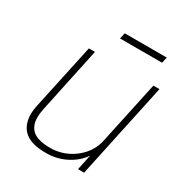

<svg xmlns="http://www.w3.org/2000/svg" viewBox="-156 -754 824 874"><g transform="rotate(30 256.0 -316.5)"><path d="M469 -642H248L241 -611H462ZM390 -81 373 0H405L512 -501H480L409 -170Q403 -141 387 -115Q371 -89 347 -69Q323 -49 294 -36.5Q265 -24 231 -21Q181 -18 147.5 -30Q114 -42 101.5 -73.5Q89 -105 100 -157L173 -501H141L67 -157Q58 -114 63.5 -84Q69 -54 84 -35Q99 -16 121.5 -6Q144 4 170 7Q196 10 221 9Q253 8 285 -3Q317 -14 344.5 -34Q372 -54 390 -81Z"/></g></svg>

Font: Advent Pro ExtraLight
Style: Italic
Weight: 250
Italic angle: -12°
Version: Version 3.000